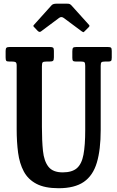

<svg xmlns="http://www.w3.org/2000/svg" viewBox="-20 -1005 636 1042"><path d="M419.5 -671H392Q380 -671 376.2 -675Q372.5 -679 372.5 -691V-725.5Q372.5 -740.5 376.2 -745.2Q380 -750 394.5 -750H563.5Q577.5 -750 582 -746.5Q586.5 -743 586.5 -728.5V-692Q586.5 -678 582.5 -674.5Q578.5 -671 568 -671H551Q535.5 -671 531 -667.2Q526.5 -663.5 526.5 -648V-300Q526.5 -192.5 505.5 -122.2Q484.5 -52 434.8 -17.8Q385 16.5 298 16.5Q223 16.5 177.5 -7.5Q132 -31.5 109 -74.8Q86 -118 78.2 -176.2Q70.5 -234.5 70.5 -303V-649Q70.5 -664 64.8 -667.5Q59 -671 44.5 -671H31Q17 -671 13.8 -675.2Q10.5 -679.5 10.5 -693.5V-728.5Q10.5 -742 15.2 -746Q20 -750 33 -750H250Q262.5 -750 267.5 -746.8Q272.5 -743.5 272.5 -730V-694Q272.5 -679 267.8 -675Q263 -671 248 -671H233Q216 -671 211.8 -666.8Q207.5 -662.5 207.5 -645.5V-316Q207.5 -241.5 213.2 -186Q219 -130.5 243 -100Q267 -69.5 320.5 -69.5Q371 -69.5 397.2 -92.2Q423.5 -115 433 -165.8Q442.5 -216.5 442.5 -300V-647.5Q442.5 -663 438.2 -667Q434 -671 419.5 -671ZM184.5 -837.5 166.5 -856.5Q161 -862 160.8 -864Q160.5 -866 166 -872L260 -976.5Q267.5 -985 286.5 -985H344Q354 -985 358.2 -983Q362.5 -981 367 -976.5L463 -870Q468.5 -864.5 462 -858L439.5 -835.5Q434 -830 432 -830.2Q430 -830.5 423.5 -835L326 -907.5Q313 -917 301 -908L202.5 -834.5Q194 -828 184.5 -837.5Z"/></svg>

Font: Besley* Condensed Semi
Style: Regular
Weight: 600
Width: 3
Designer: Owen Earl
Foundry: indestructible type*
Version: Version 3.000; ttfautohint (v1.8.3)